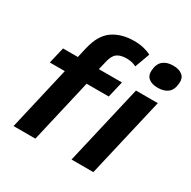

<svg xmlns="http://www.w3.org/2000/svg" viewBox="-162 -887 1040 1044"><g transform="rotate(30 358.5 -364.5)"><path d="M53 0 145 -398H51L75 -500H168L183 -565Q204 -655 258 -692Q312 -729 391 -729Q425 -729 453 -722Q481 -715 498 -705L464 -612Q455 -617 439 -621.5Q423 -626 403 -626Q363 -626 342 -609.5Q321 -593 312 -550L300 -500H445L421 -398H282L190 0ZM627 -572Q591 -572 570 -588.5Q549 -605 552 -639Q555 -680 578.5 -699.5Q602 -719 641 -719Q679 -719 699.5 -702Q720 -685 717 -653Q714 -610 690.5 -591Q667 -572 627 -572ZM670 -500 554 0H417L533 -500Z"/></g></svg>

Font: Work Sans SemiBold
Style: Italic
Weight: 600
Italic angle: -13°
Designer: Wei Huang
Foundry: Wei Huang
Version: Version 2.012; ttfautohint (v1.8.3)